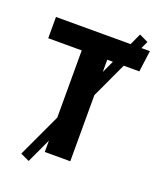

<svg xmlns="http://www.w3.org/2000/svg" viewBox="-152 -851 843 1018"><g transform="rotate(20 270.0 -342.0)"><path d="M539 -693H491L510 -734L460 -758L430 -693H9V-573H198V-194L84 51L134 74L198 -64V0H342V-373L435 -573H523ZM342 -573H374L342 -504Z"/></g></svg>

Font: Fira Sans
Style: Bold
Weight: 700
Designer: Carrois Corporate & Edenspiekermann AG
Foundry: Carrois Corporate GbR & Edenspiekermann AG
Version: Version 4.203